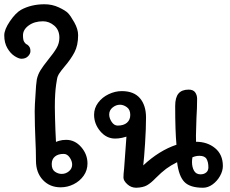

<svg xmlns="http://www.w3.org/2000/svg" viewBox="-43 -880 1081 902"><path d="M324 -715Q324 -667 307 -634.5Q290 -602 260 -567Q244 -548 235.5 -535Q227 -522 225 -509Q220 -481 218 -460Q216 -439 215 -410Q214 -386 215.5 -326.5Q217 -267 220 -213Q220 -214 234.5 -218.5Q249 -223 268 -223Q309 -223 338.5 -189Q368 -155 368 -112Q368 -80 350 -54.5Q332 -29 303 -14.5Q274 0 242 0Q191 0 158.5 -34.5Q126 -69 126 -125Q126 -172 123 -233Q122 -257 121 -289Q120 -321 120 -358L121 -391L124 -439Q126 -482 130 -507Q135 -530 147 -549.5Q159 -569 183 -599Q210 -632 223 -654.5Q236 -677 236 -703Q236 -739 212 -759.5Q188 -780 159 -780Q119 -780 92 -760.5Q65 -741 65 -714Q65 -693 70 -684.5Q75 -676 80 -673Q85 -670 87 -669Q94 -663 97 -656.5Q100 -650 100 -640Q100 -627 88.5 -615.5Q77 -604 58 -604Q45 -604 25.5 -616.5Q6 -629 -8.5 -654Q-23 -679 -23 -714Q-23 -741 3.5 -780Q30 -819 56 -834Q104 -860 166 -860Q202 -860 233 -845.5Q264 -831 276 -819Q288 -807 306 -775Q324 -743 324 -715ZM296 -107Q296 -123 284.5 -140Q273 -157 256 -157Q230 -157 215 -144.5Q200 -132 200 -109Q200 -84 215 -73.5Q230 -63 247 -63Q266 -63 281 -75.5Q296 -88 296 -107Z M1004 -100Q1004 -77 990.5 -53Q977 -29 955.5 -13.5Q934 2 911 2Q850 2 823.5 -25Q797 -52 789 -118Q759 -103 737.5 -87Q716 -71 688 -43Q666 -20 647.5 -9.5Q629 1 597 2Q573 2 555 -14.5Q537 -31 537 -46Q537 -62 540 -87Q548 -190 551 -238Q546 -236 530 -232.5Q514 -229 498 -229Q457 -229 428 -263.5Q399 -298 399 -341Q399 -372 418 -397.5Q437 -423 467.5 -437.5Q498 -452 529 -452Q586 -452 614.5 -418.5Q643 -385 643 -328Q643 -275 638.5 -206Q634 -137 630 -103Q705 -173 786 -200Q780 -264 780 -382Q780 -422 795.5 -440.5Q811 -459 843 -459Q865 -459 874 -446Q883 -433 883 -416Q883 -372 880 -327Q880 -313 878.5 -277Q877 -241 878 -214Q931 -214 967.5 -184Q1004 -154 1004 -100ZM521 -388Q502 -388 486 -375Q470 -362 470 -342Q470 -325 481.5 -307.5Q493 -290 510 -290Q538 -290 553.5 -303.5Q569 -317 569 -340Q569 -365 553 -376.5Q537 -388 521 -388ZM936 -94Q936 -118 927.5 -133Q919 -148 894 -148Q877 -148 861 -141Q859 -129 859 -119Q859 -95 868.5 -78Q878 -61 899 -61Q915 -61 925.5 -69.5Q936 -78 936 -94Z"/></svg>

Font: Itim
Style: Regular
Weight: 400
Designer: Suppakit Chalermlarp
Version: Version 1.002g